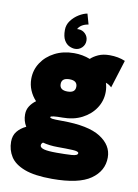

<svg xmlns="http://www.w3.org/2000/svg" viewBox="-105 -834 812 1131"><g transform="rotate(10 301.0 -268.5)"><path d="M64.9 -329.6Q64.9 -383.3 93.8 -427Q122.6 -470.7 173.1 -496.6Q223.6 -522.5 287.6 -522.5Q338.9 -522.5 383.8 -504.9Q400.9 -521.5 429 -534.2Q457 -546.9 496.6 -546.9Q548.3 -546.9 589.4 -529.3L537.1 -361.8Q522.9 -376 502 -383.3Q510.3 -357.4 510.3 -329.6Q510.3 -276.4 481.4 -232.4Q452.6 -188.5 402.3 -162.6Q352.1 -136.7 287.6 -136.7Q252.9 -136.7 233.6 -134.5Q214.4 -132.3 214.4 -127Q214.4 -121.6 227.3 -119.4Q240.2 -117.2 287.6 -117.2Q443.4 -117.2 516.4 -70.8Q589.4 -24.4 589.4 48.8Q589.4 129.4 517.8 179.4Q446.3 229.5 287.6 229.5Q182.1 229.5 122.1 206.5Q62 183.6 37.1 144Q12.2 104.5 12.2 55.7Q12.2 18.6 32 -6.1Q51.8 -30.8 85 -46.4Q65.4 -77.6 65.4 -117.2Q65.4 -145 79.3 -166.7Q93.3 -188.5 115.7 -204.6Q91.8 -230 78.4 -262Q64.9 -293.9 64.9 -329.6ZM240.7 -329.6Q240.7 -293 287.6 -293Q334.5 -293 334.5 -329.6Q334.5 -366.2 287.6 -366.2Q240.7 -366.2 240.7 -329.6ZM413.6 53.7Q413.6 42.5 377.4 40.8Q341.3 39.1 287.6 39.1Q239.7 39.1 198.2 28.3Q188 36.1 188 46.4Q188 60.1 211.2 66.7Q234.4 73.2 287.6 73.2Q340.8 73.2 377.2 70.8Q413.6 68.4 413.6 53.7ZM346.2 -606.9Q346.2 -582.5 329.1 -565.4Q312 -548.3 287.6 -548.3Q271 -548.3 252.9 -556.9Q234.9 -565.4 222.4 -586.9Q210 -608.4 210 -647.5Q210 -678.7 228.8 -703.9Q247.6 -729 274.4 -745.4Q301.3 -761.7 324.2 -765.6L341.8 -703.1Q295.9 -695.8 279.8 -665Q283.7 -665.5 287.6 -665.5Q312 -665.5 329.1 -648.4Q346.2 -631.3 346.2 -606.9Z"/></g></svg>

Font: Giphurs Black
Style: Regular
Weight: 900
Version: Version 0.920; ttfautohint (v1.8.4.7-5d5b)